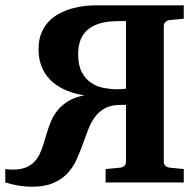

<svg xmlns="http://www.w3.org/2000/svg" viewBox="-20 -691 744 727"><path d="M379.9 0V-50.8L435.1 -56.2Q443.8 -57.1 450.4 -62.7Q457 -68.4 457 -78.1V-293.9H437Q400.9 -293.9 377.4 -281Q354 -268.1 338.6 -246.8Q323.2 -225.6 313 -198.2Q302.7 -170.9 292.5 -142.3Q282.2 -113.8 269.5 -85.9Q256.8 -58.1 236.8 -36.1Q215.3 -12.7 182.4 1.7Q149.4 16.1 99.1 16.1Q80.6 16.1 56.2 12.7Q31.7 9.3 0 0V-50.8Q28.3 -47.4 49.3 -50Q70.3 -52.7 85.4 -60.3Q100.6 -67.9 111.1 -79.3Q121.6 -90.8 128.9 -105Q138.2 -123.5 144.8 -145.5Q151.4 -167.5 158.2 -190.2Q165 -212.9 174.6 -234.9Q184.1 -256.8 200 -275.6Q215.8 -294.4 239.7 -308.8Q263.7 -323.2 299.8 -330.1Q286.1 -332 268.1 -336.4Q250 -340.8 230.7 -348.9Q211.4 -356.9 192.6 -369.9Q173.8 -382.8 158.9 -401.6Q144 -420.4 135 -445.8Q126 -471.2 126 -504.9Q126 -540.5 137 -566.7Q147.9 -592.8 166 -611.1Q184.1 -629.4 207.3 -641.1Q230.5 -652.8 254.6 -659.4Q278.8 -666 302.2 -668.5Q325.7 -670.9 344.2 -670.9H675.8V-620.1L623 -615.2Q614.7 -614.3 607.4 -608.4Q600.1 -602.5 600.1 -592.8V-78.1Q600.1 -68.4 606.9 -62.7Q613.8 -57.1 623 -56.2L675.8 -50.8V0ZM457 -610.8Q450.2 -611.3 444.3 -611.3H434.6Q429.2 -611.3 424.8 -610.8Q352.1 -610.8 314 -580.1Q275.9 -549.3 275.9 -485.8Q275.9 -443.4 290 -417.2Q304.2 -391.1 326.2 -376.7Q348.1 -362.3 374.3 -357.7Q400.4 -353 423.8 -353Q427.7 -353 436 -353.5Q444.3 -354 457 -355Z"/></svg>

Font: Charis SIL Cyr
Style: Bold
Weight: 700
Foundry: SIL International
Version: Version 5.000